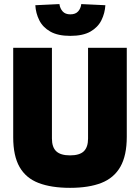

<svg xmlns="http://www.w3.org/2000/svg" viewBox="-20 -909 687 942"><path d="M323.7 12.6Q232 12.6 169.8 -11.1Q107.6 -34.7 76.2 -89.3Q44.8 -143.9 44.8 -235.5V-674.5H234.8V-229.2Q234.8 -186.5 256.2 -166.6Q277.6 -146.7 323.7 -146.7Q370.3 -146.7 391.2 -166.8Q412 -186.9 412 -229.2V-674.5H602V-237.7Q602 -146.1 570.6 -90.9Q539.2 -35.8 477.5 -11.6Q415.9 12.6 323.7 12.6ZM324.9 -733Q263.8 -733 226.8 -754.1Q189.8 -775.2 172.7 -809.7Q155.5 -844.2 153.3 -883.4L271.5 -889Q274.4 -867.7 287.3 -853.2Q300.2 -838.6 324.9 -838.6Q350.6 -838.6 363.4 -853.2Q376.3 -867.7 378.7 -889L497 -883.4Q494.7 -844.2 477.6 -809.7Q460.5 -775.2 423.8 -754.1Q387 -733 324.9 -733Z"/></svg>

Font: Titillium Web SemiBold
Style: Regular
Weight: 600
Designer: Mohamed Gaber, Accademia di Belle Arti di Urbino
Foundry: Kief Type Foundry, Accademia di Belle Arti di Urbino
Version: Version 3.000; ttfautohint (v1.8.4)